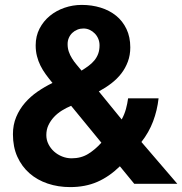

<svg xmlns="http://www.w3.org/2000/svg" viewBox="-20 -742 736 775"><path d="M381.8 -559.1Q381.8 -573.2 376.7 -585.4Q371.6 -597.7 362.5 -606.9Q353.5 -616.2 341.8 -621.6Q330.1 -627 316.9 -627Q303.7 -627 292.2 -622.3Q280.8 -617.7 272 -609.4Q263.2 -601.1 258.1 -589.6Q252.9 -578.1 252.9 -564Q252.9 -547.4 257.8 -533.2Q262.7 -519 270.8 -506.1Q278.8 -493.2 288.8 -481.4Q298.8 -469.7 309.1 -457Q324.2 -466.3 337.4 -476.1Q350.6 -485.8 360.6 -497.8Q370.6 -509.8 376.2 -524.7Q381.8 -539.6 381.8 -559.1ZM267.1 -314.9Q248 -307.1 230 -295.9Q211.9 -284.7 198 -269.8Q184.1 -254.9 175.5 -236.8Q167 -218.8 167 -196.8Q167 -177.2 175.5 -160.2Q184.1 -143.1 198.2 -130.4Q212.4 -117.7 230.7 -110.4Q249 -103 269 -103Q307.1 -103 335.7 -120.6Q364.3 -138.2 389.2 -166ZM463.9 -70.8Q420.9 -28.8 372.6 -7.8Q324.2 13.2 263.2 13.2Q214.8 13.2 172.6 -1Q130.4 -15.1 99.1 -42.5Q67.9 -69.8 50 -109.4Q32.2 -148.9 32.2 -200.2Q32.2 -238.3 45.4 -269.8Q58.6 -301.3 80.8 -326.9Q103 -352.5 131.8 -372.3Q160.6 -392.1 191.9 -407.2Q177.2 -424.8 164.8 -441.9Q152.3 -459 143.3 -477.1Q134.3 -495.1 129.2 -515.4Q124 -535.6 124 -559.1Q124 -596.2 139.6 -626.5Q155.3 -656.7 181.2 -678Q207 -699.2 240.5 -710.7Q273.9 -722.2 310.1 -722.2Q350.6 -722.2 386.2 -711.2Q421.9 -700.2 448.5 -678.7Q475.1 -657.2 490.5 -625Q505.9 -592.8 505.9 -550.8Q505.9 -519.5 496.1 -493.2Q486.3 -466.8 469.5 -445.1Q452.6 -423.3 429.4 -405.5Q406.2 -387.7 378.9 -373L471.2 -259.8Q482.4 -280.3 488.3 -301.8Q494.1 -323.2 497.1 -345.2H620.1Q614.7 -296.4 597.9 -252Q581.1 -207.5 550.8 -168.9L695.8 0H522Z"/></svg>

Font: XB Khoramshahr
Style: Bold
Weight: 700
Designer: Behnam
Foundry: Irmug
Version: Version 8.005 2009